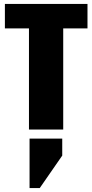

<svg xmlns="http://www.w3.org/2000/svg" viewBox="-20 -662 472 981"><path d="M128 -582H303V0H128ZM427 -642V-517H5V-642ZM131 46H298V133L183 299H131Z"/></svg>

Font: Teko Variable Light
Style: Regular
Weight: 300
Designer: Manushi Parikh, Jonny Pinhorn
Foundry: Indian Type Foundry
Version: Version 3.000